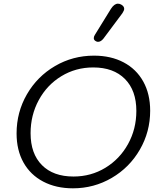

<svg xmlns="http://www.w3.org/2000/svg" viewBox="-20 -1012 868 1042"><path d="M70 -288Q70 -403 126 -500Q182 -597 278.5 -653.5Q375 -710 490 -710Q582 -710 651 -673.5Q720 -637 757.5 -569.5Q795 -502 795 -411Q795 -297 739 -200Q683 -103 586.5 -46.5Q490 10 376 10Q284 10 214.5 -26.5Q145 -63 107.5 -130Q70 -197 70 -288ZM720 -410Q720 -521 658 -583.5Q596 -646 486 -646Q391 -646 313 -598.5Q235 -551 190.5 -469Q146 -387 146 -289Q146 -178 207.5 -116Q269 -54 379 -54Q474 -54 552 -101.5Q630 -149 675 -230.5Q720 -312 720 -410ZM489 -805Q489 -814 495 -823L582 -964Q600 -992 620 -992Q630 -992 638 -987Q654 -978 654 -964Q654 -955 644 -940L541 -802Q527 -785 512 -785Q506 -785 501 -788Q489 -794 489 -805Z"/></svg>

Font: Kodchasan
Style: Italic
Weight: 400
Italic angle: -10°
Version: Version 1.000; ttfautohint (v1.6)